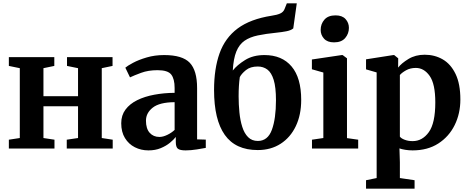

<svg xmlns="http://www.w3.org/2000/svg" viewBox="-20 -889 2806 1149"><path d="M33 0V-53L98.5 -63V-481L33 -494.5V-547H305V-494.5L240 -481V-313.5H447V-481L381 -494.5V-547H653.5V-494.5L589 -481V-63L654.5 -53V0H379.5V-53L447 -63V-253H240V-63L306 -53V0Z M705.5 -151.5Q705.5 -199 731 -233.2Q756.5 -267.5 801 -289.5Q845.5 -311.5 903.2 -322.2Q961 -333 1025 -333.5V-362.5Q1025 -416.5 1004.8 -442.8Q984.5 -469 923 -469Q867 -469 824.5 -453.2Q782 -437.5 758 -426L730 -484Q742.5 -495 776 -513Q809.5 -531 857.8 -545.2Q906 -559.5 962.5 -559.5Q1071.5 -559.5 1115.5 -513.5Q1159.5 -467.5 1159.5 -362V-55L1211.5 -53.5V-4Q1194.5 -0.5 1158 5.2Q1121.5 11 1091 11Q1057.5 11 1044.8 1.2Q1032 -8.5 1032 -39.5V-69.5Q1020 -53.5 997.2 -34.8Q974.5 -16 942 -2.5Q909.5 11 868.5 11Q824 11 787 -7.8Q750 -26.5 727.8 -62.8Q705.5 -99 705.5 -151.5ZM934 -69.5Q955.5 -69.5 981 -81.8Q1006.5 -94 1025 -111.5V-277.5Q935 -277 894.2 -245Q853.5 -213 853.5 -167Q853.5 -119 875.8 -94.2Q898 -69.5 934 -69.5Z M1522.5 9Q1389.5 9 1325.2 -81.8Q1261 -172.5 1261 -350.5Q1261 -477.5 1294 -570Q1327 -662.5 1402.5 -718.8Q1478 -775 1606 -795Q1637.5 -799.5 1656.5 -808Q1675.5 -816.5 1682.5 -834L1696.5 -869H1756L1735 -719Q1721 -707 1693.5 -701.8Q1666 -696.5 1635.5 -693.5Q1570.5 -687 1522.8 -677Q1475 -667 1443.2 -645Q1411.5 -623 1394.2 -580.5Q1377 -538 1373 -467Q1399 -500 1446.8 -529.8Q1494.5 -559.5 1562.5 -559.5Q1667.5 -559.5 1725 -491.2Q1782.5 -423 1782.5 -291Q1782.5 -201.5 1750.2 -134Q1718 -66.5 1659.5 -28.8Q1601 9 1522.5 9ZM1523 -45.5Q1582.5 -45.5 1607 -112.2Q1631.5 -179 1631.5 -289.5Q1631.5 -366.5 1618 -410.5Q1604.5 -454.5 1580 -472.8Q1555.5 -491 1522.5 -491Q1478 -491 1451.5 -469.2Q1425 -447.5 1415 -427.5Q1408 -378 1408 -313Q1408 -263.5 1412.8 -216Q1417.5 -168.5 1429.8 -129.8Q1442 -91 1464.8 -68.2Q1487.5 -45.5 1523 -45.5Z M1915 -63V-455L1846.5 -474.5V-533L2025 -559.5H2030.5L2056.5 -540V-62.5L2123.5 -53V0H1847V-53ZM1978.5 -635.5Q1939 -635.5 1919 -657.8Q1899 -680 1899 -710Q1899 -745.5 1921.2 -771.2Q1943.5 -797 1987.5 -797H1988.5Q2028 -797 2048 -774.8Q2068 -752.5 2068 -722.5Q2068 -687.5 2045.8 -661.5Q2023.5 -635.5 1979.5 -635.5Z M2735 -293.5Q2735 -209.5 2701 -140.5Q2667 -71.5 2603 -30.2Q2539 11 2449 11Q2427.5 11 2405.2 7.5Q2383 4 2370.5 -1L2373 81.5V176.5L2461 189.5V240H2170.5V189.5L2234 176.5V-455.5L2170.5 -474V-534L2333.5 -559.5H2339L2363 -540L2362.5 -484.5Q2382.5 -510.5 2424.2 -536Q2466 -561.5 2521.5 -561.5Q2581 -561.5 2629.2 -533.8Q2677.5 -506 2706.2 -446.5Q2735 -387 2735 -293.5ZM2468.5 -482.5Q2435 -482.5 2409.8 -468.2Q2384.5 -454 2373 -440V-71.5Q2380 -61 2401.2 -52.8Q2422.5 -44.5 2449.5 -44.5Q2507.5 -44.5 2546.2 -98.2Q2585 -152 2585 -276.5Q2585 -387 2551.2 -434.8Q2517.5 -482.5 2468.5 -482.5Z"/></svg>

Font: Merriweather Text Regular
Style: Bold
Weight: 700
Designer: Eben Sorkin
Foundry: Eben Sorkin
Version: Version 2.100; ttfautohint (v1.7.19-72a1) -l 8 -r 50 -G 200 